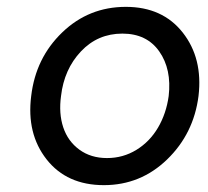

<svg xmlns="http://www.w3.org/2000/svg" viewBox="-20 -530 607 560"><path d="M283 10Q175 10 116 -65Q57 -140 71 -250Q84 -361 161.5 -435.5Q239 -510 347 -510Q454 -510 513 -435Q572 -360 559 -250Q545 -140 467.5 -65Q390 10 283 10ZM292 -69Q339 -69 378 -93Q417 -117 441 -158Q465 -199 472 -250Q481 -328 444.5 -380Q408 -432 337 -432Q265 -432 216 -380Q167 -328 158 -250Q151 -199 164.5 -158.5Q178 -118 211.5 -93.5Q245 -69 292 -69Z"/></svg>

Font: Orkney
Style: Italic
Weight: 400
Italic angle: -7°
Designer: Samuel Oakes and Alfredo Marco Pradil
Foundry: Alfredo Marco Pradil
Version: 1.0; ttfautohint (v1.5)